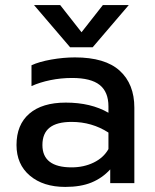

<svg xmlns="http://www.w3.org/2000/svg" viewBox="-20 -721 609 756"><path d="M114 -701H217L301 -594L385 -701H487L345 -535H256ZM45 -150Q45 -230 95.5 -273.5Q146 -317 239 -317Q338 -317 407 -277V-302Q407 -359 372.5 -386.5Q338 -414 264 -414Q220 -414 178.5 -405.5Q137 -397 104 -382V-464Q134 -478 182 -486.5Q230 -495 275 -495Q394 -495 451.5 -442.5Q509 -390 509 -297V0H414V-54Q383 -20 340.5 -2.5Q298 15 237 15Q150 15 97.5 -29.5Q45 -74 45 -150ZM407 -134V-199Q342 -241 262 -241Q204 -241 175.5 -218.5Q147 -196 147 -150Q147 -62 262 -62Q310 -62 349 -81Q388 -100 407 -134Z"/></svg>

Font: Prompt
Style: Regular
Weight: 400
Designer: Katatrad Team
Foundry: CadsonDemak
Version: Version 1.001